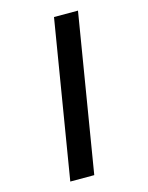

<svg xmlns="http://www.w3.org/2000/svg" viewBox="-139 -909 879 1137"><g transform="rotate(-15 300.0 -340.0)"><path d="M147 143 306 -823H453L294 143Z"/></g></svg>

Font: Iosevka Etoile Heavy Oblique
Style: Regular
Weight: 900
Italic angle: -9°
Designer: Belleve Invis
Foundry: Belleve Invis
Version: Version 15.5.2; ttfautohint (v1.8.4)